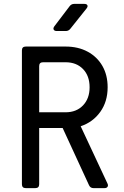

<svg xmlns="http://www.w3.org/2000/svg" viewBox="-20 -970 640 990"><path d="M113 0Q93 0 93 -20V-710Q93 -730 113 -730H318Q383 -730 432 -703.5Q481 -677 508 -630Q535 -583 535 -520Q535 -446 497 -393Q459 -340 396 -319L534 -24Q539 -14 534.5 -7Q530 0 519 0H462Q446 0 439 -15L303 -310H182V-20Q182 0 162 0ZM182 -391H318Q374 -391 408 -426.5Q442 -462 442 -520Q442 -579 408 -614Q374 -649 318 -649H202Q182 -649 182 -629ZM273 -810Q261 -810 257 -817Q253 -824 260 -834L339 -938Q348 -950 363 -950H414Q427 -950 430.5 -943Q434 -936 426 -926L343 -822Q334 -810 319 -810Z"/></svg>

Font: Pitagon Sans Mono
Style: Regular
Weight: 400
Monospace: yes
Designer: Travis Tran
Foundry: Pitagon
Version: Version 1.001;gftools[0.9.26]